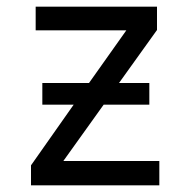

<svg xmlns="http://www.w3.org/2000/svg" viewBox="-20 -556 570 576"><path d="M73 0H458V-73H170L291 -242H428V-307H337L451 -466V-536H87V-465H359L247 -307H107V-242H201L73 -60Z"/></svg>

Font: Noto Sans Mono Condensed
Style: Regular
Weight: 400
Width: 3
Designer: Monotype Design Team
Foundry: Monotype Imaging Inc.
Version: Version 2.014